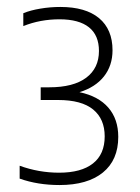

<svg xmlns="http://www.w3.org/2000/svg" viewBox="-20 -458 402 552"><path d="M320 -64.5Q320 2 275.8 38Q231.5 74 151 74Q88.5 74 36.5 55.5V18.5Q91.5 38.5 150 38.5Q213.5 38.5 247.2 12Q281 -14.5 281 -66Q281 -116 247.8 -143.2Q214.5 -170.5 147 -170.5H97V-207H121.5Q191 -207 227.8 -234.5Q264.5 -262 264.5 -311.5Q264.5 -356.5 235.8 -379.5Q207 -402.5 151 -402.5Q95.5 -402.5 47 -383V-420Q67.5 -428.5 96 -433.2Q124.5 -438 153.5 -438Q226 -438 264.8 -405.8Q303.5 -373.5 303.5 -313.5Q303.5 -269.5 278.8 -238.2Q254 -207 208.5 -193Q263 -181.5 291.5 -148.5Q320 -115.5 320 -64.5Z"/></svg>

Font: Encode Sans Semi Condensed ExLight
Style: Regular
Weight: 275
Width: 4
Designer: Multiple Designers
Foundry: Impallari Type
Version: Version 2.000